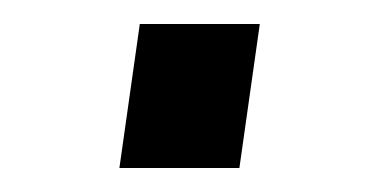

<svg xmlns="http://www.w3.org/2000/svg" viewBox="-20 -354 316 160"><path d="M79.5 -214 96.5 -334H196.5L179.5 -214Z"/></svg>

Font: Mohave SemiBold
Style: Italic
Weight: 600
Italic angle: -8°
Designer: Gumpita Rahayu
Foundry: Tokotype
Version: Version 2.003